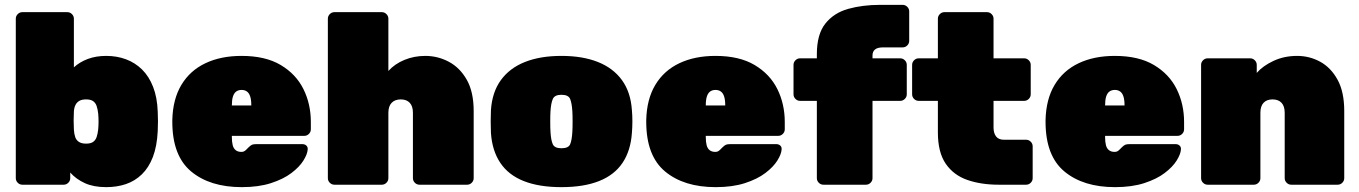

<svg xmlns="http://www.w3.org/2000/svg" viewBox="-20 -760 5591 790"><path d="M417 10Q365 10 329 -6.5Q293 -23 269 -50V-27Q269 -16 261 -8Q253 0 242 0H72Q61 0 53 -8Q45 -16 45 -27V-683Q45 -694 53 -702Q61 -710 72 -710H257Q268 -710 276 -702Q284 -694 284 -683V-483Q308 -505 341.5 -517.5Q375 -530 417 -530Q461 -530 498.5 -516Q536 -502 564.5 -474Q593 -446 610 -402.5Q627 -359 629 -300Q630 -278 630 -261Q630 -244 629 -221Q626 -158 609 -114Q592 -70 563.5 -42.5Q535 -15 498 -2.5Q461 10 417 10ZM334 -169Q353 -169 363 -176Q373 -183 377.5 -196Q382 -209 384 -227Q387 -260 384 -293Q382 -311 377.5 -324Q373 -337 363 -344Q353 -351 334 -351Q317 -351 306.5 -345Q296 -339 290.5 -328Q285 -317 284 -301Q283 -279 283 -264.5Q283 -250 284 -227Q285 -209 289.5 -196Q294 -183 305 -176Q316 -169 334 -169Z M975 10Q844 10 766.5 -54.5Q689 -119 689 -259Q689 -261 689 -263Q689 -265 689 -266Q691 -352 726.5 -411Q762 -470 825.5 -500Q889 -530 974 -530Q1072 -530 1135 -492.5Q1198 -455 1228.5 -393.5Q1259 -332 1259 -258V-228Q1259 -217 1251 -209Q1243 -201 1232 -201H934Q934 -200 934 -199Q934 -198 934 -196Q934 -176 937.5 -162.5Q941 -149 950 -142Q959 -135 973 -135Q979 -135 983.5 -137Q988 -139 992.5 -143.5Q997 -148 1002 -153Q1011 -162 1017 -164.5Q1023 -167 1035 -167H1224Q1234 -167 1240.5 -161Q1247 -155 1246 -145Q1245 -126 1228.5 -99.5Q1212 -73 1179 -48Q1146 -23 1095 -6.5Q1044 10 975 10ZM934 -326H1014V-327Q1014 -349 1009.5 -363Q1005 -377 996 -383.5Q987 -390 974 -390Q961 -390 952 -383.5Q943 -377 938.5 -363Q934 -349 934 -327Z M1356 0Q1345 0 1337 -8Q1329 -16 1329 -27V-683Q1329 -694 1337 -702Q1345 -710 1356 -710H1551Q1562 -710 1570 -702Q1578 -694 1578 -683V-468Q1604 -497 1644 -513.5Q1684 -530 1730 -530Q1781 -530 1826.5 -506Q1872 -482 1900.5 -432Q1929 -382 1929 -303V-27Q1929 -16 1921 -8Q1913 0 1902 0H1706Q1695 0 1687 -8Q1679 -16 1679 -27V-296Q1679 -323 1666 -337Q1653 -351 1629 -351Q1605 -351 1591.5 -337Q1578 -323 1578 -296V-27Q1578 -16 1570 -8Q1562 0 1551 0Z M2290 10Q2198 10 2135 -15Q2072 -40 2038.5 -90Q2005 -140 2000 -213Q1999 -236 1999 -260.5Q1999 -285 2000 -307Q2005 -381 2041 -430.5Q2077 -480 2140 -505Q2203 -530 2290 -530Q2377 -530 2440 -505Q2503 -480 2539 -430.5Q2575 -381 2580 -307Q2582 -285 2582 -260.5Q2582 -236 2580 -213Q2575 -140 2541.5 -90Q2508 -40 2445 -15Q2382 10 2290 10ZM2290 -150Q2319 -150 2326 -166.5Q2333 -183 2335 -218Q2336 -233 2336 -260Q2336 -287 2335 -302Q2333 -335 2326 -352.5Q2319 -370 2290 -370Q2262 -370 2254.5 -352.5Q2247 -335 2245 -302Q2244 -287 2244 -260Q2244 -233 2245 -218Q2247 -183 2254.5 -166.5Q2262 -150 2290 -150Z M2925 10Q2794 10 2716.5 -54.5Q2639 -119 2639 -259Q2639 -261 2639 -263Q2639 -265 2639 -266Q2641 -352 2676.5 -411Q2712 -470 2775.5 -500Q2839 -530 2924 -530Q3022 -530 3085 -492.5Q3148 -455 3178.5 -393.5Q3209 -332 3209 -258V-228Q3209 -217 3201 -209Q3193 -201 3182 -201H2884Q2884 -200 2884 -199Q2884 -198 2884 -196Q2884 -176 2887.5 -162.5Q2891 -149 2900 -142Q2909 -135 2923 -135Q2929 -135 2933.5 -137Q2938 -139 2942.5 -143.5Q2947 -148 2952 -153Q2961 -162 2967 -164.5Q2973 -167 2985 -167H3174Q3184 -167 3190.5 -161Q3197 -155 3196 -145Q3195 -126 3178.5 -99.5Q3162 -73 3129 -48Q3096 -23 3045 -6.5Q2994 10 2925 10ZM2884 -326H2964V-327Q2964 -349 2959.5 -363Q2955 -377 2946 -383.5Q2937 -390 2924 -390Q2911 -390 2902 -383.5Q2893 -377 2888.5 -363Q2884 -349 2884 -327Z M3368 0Q3357 0 3349 -8Q3341 -16 3341 -27V-345H3272Q3261 -345 3253 -353Q3245 -361 3245 -372V-493Q3245 -504 3253 -512Q3261 -520 3272 -520H3341V-537Q3341 -619 3376 -663Q3411 -707 3470 -723.5Q3529 -740 3601 -740H3694Q3705 -740 3713 -732Q3721 -724 3721 -713V-592Q3721 -581 3713 -573Q3705 -565 3694 -565H3613Q3591 -565 3580.5 -556.5Q3570 -548 3570 -532V-520H3684Q3695 -520 3703 -512Q3711 -504 3711 -493V-372Q3711 -361 3703 -353Q3695 -345 3684 -345H3570V-27Q3570 -16 3562 -8Q3554 0 3543 0Z M4089 0Q4017 0 3960.5 -19.5Q3904 -39 3871.5 -86Q3839 -133 3839 -215V-345H3760Q3749 -345 3741 -353Q3733 -361 3733 -372V-493Q3733 -504 3741 -512Q3749 -520 3760 -520H3839V-683Q3839 -694 3847 -702Q3855 -710 3866 -710H4041Q4052 -710 4060 -702Q4068 -694 4068 -683V-520H4194Q4205 -520 4213 -512Q4221 -504 4221 -493V-372Q4221 -361 4213 -353Q4205 -345 4194 -345H4068V-235Q4068 -212 4078.5 -198.5Q4089 -185 4111 -185H4202Q4213 -185 4221 -177Q4229 -169 4229 -158V-27Q4229 -16 4221 -8Q4213 0 4202 0Z M4568 10Q4437 10 4359.5 -54.5Q4282 -119 4282 -259Q4282 -261 4282 -263Q4282 -265 4282 -266Q4284 -352 4319.5 -411Q4355 -470 4418.5 -500Q4482 -530 4567 -530Q4665 -530 4728 -492.5Q4791 -455 4821.5 -393.5Q4852 -332 4852 -258V-228Q4852 -217 4844 -209Q4836 -201 4825 -201H4527Q4527 -200 4527 -199Q4527 -198 4527 -196Q4527 -176 4530.5 -162.5Q4534 -149 4543 -142Q4552 -135 4566 -135Q4572 -135 4576.5 -137Q4581 -139 4585.5 -143.5Q4590 -148 4595 -153Q4604 -162 4610 -164.5Q4616 -167 4628 -167H4817Q4827 -167 4833.5 -161Q4840 -155 4839 -145Q4838 -126 4821.5 -99.5Q4805 -73 4772 -48Q4739 -23 4688 -6.5Q4637 10 4568 10ZM4527 -326H4607V-327Q4607 -349 4602.5 -363Q4598 -377 4589 -383.5Q4580 -390 4567 -390Q4554 -390 4545 -383.5Q4536 -377 4531.5 -363Q4527 -349 4527 -327Z M4949 0Q4938 0 4930 -8Q4922 -16 4922 -27V-493Q4922 -504 4930 -512Q4938 -520 4949 -520H5124Q5135 -520 5143 -512Q5151 -504 5151 -493V-460Q5176 -489 5220 -509.5Q5264 -530 5317 -530Q5368 -530 5412 -506Q5456 -482 5483.5 -432Q5511 -382 5511 -303V-27Q5511 -16 5503 -8Q5495 0 5484 0H5293Q5282 0 5274 -8Q5266 -16 5266 -27V-296Q5266 -323 5253 -337Q5240 -351 5216 -351Q5192 -351 5179 -337Q5166 -323 5166 -296V-27Q5166 -16 5158 -8Q5150 0 5139 0Z"/></svg>

Font: Rubik Light Black
Style: Regular
Weight: 900
Version: Version 2.104